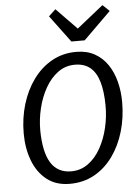

<svg xmlns="http://www.w3.org/2000/svg" viewBox="-65 -1062 802 1119"><g transform="rotate(-5 336.0 -502.5)"><path d="M298 8Q217.1 8 163.1 -34.8Q109.1 -77.6 82.1 -149.3Q55.1 -221.1 55.1 -307.9Q55.1 -397.1 79.2 -477.4Q103.4 -557.8 148.8 -620.5Q194.2 -683.2 258.1 -719.1Q322 -755 401.2 -755Q462.8 -755 508.2 -729.9Q553.6 -704.9 583.5 -660.9Q613.3 -616.9 628 -560Q642.7 -503.2 642.7 -439.5Q642.7 -349.6 619.1 -268.9Q595.4 -188.2 550.6 -125.7Q505.7 -63.3 442 -27.6Q378.2 8 298 8ZM311.8 -63.9Q367.9 -63.9 411.6 -95.7Q455.3 -127.6 484.9 -180.7Q514.6 -233.8 529.8 -298.6Q545.1 -363.3 544.5 -429.1Q543.9 -512.5 527.1 -568.6Q510.4 -624.7 475.7 -652.9Q441 -681.1 386.8 -681.1Q331.4 -681.1 287.6 -649.1Q243.9 -617 213.8 -563.8Q183.7 -510.6 168.1 -446.1Q152.5 -381.7 152.8 -316.7Q154.3 -188.3 194 -126.1Q233.7 -63.9 311.8 -63.9ZM456.4 -817.6H378.6L261.5 -975.1L302.1 -1012.9L422.5 -889.3L577.3 -1012.9L616.8 -975.6Z"/></g></svg>

Font: Merriweather Sans Variable Regular
Style: Italic
Weight: 300
Italic angle: -8°
Designer: Eben Sorkin
Foundry: Eben Sorkin
Version: Version 2.001